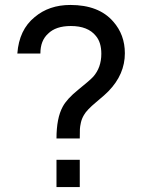

<svg xmlns="http://www.w3.org/2000/svg" viewBox="-20 -755 574 775"><path d="M208 -196Q208 -278 233 -324Q250 -356 296 -393Q342 -430 356 -445Q389 -482 389 -538Q389 -584 367 -610Q335 -650 266 -650Q205 -650 174 -619Q143 -591 143 -539H50Q57 -635 120 -686Q178 -735 264 -735Q379 -735 437 -668Q484 -615 484 -540Q484 -455 418 -387Q407 -375 368.5 -343Q330 -311 319 -291Q310 -276 306.5 -260Q303 -244 302.5 -234Q302 -224 302 -196ZM208 0V-110H302V0Z"/></svg>

Font: Manrope Medium
Style: Medium
Weight: 500
Designer: Mikhail Sharanda
Foundry: Mikhail Sharanda
Version: Version 4.000;hotconv 1.0.109;makeotfexe 2.5.65596